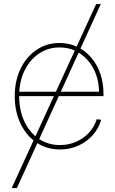

<svg xmlns="http://www.w3.org/2000/svg" viewBox="-20 -748 581 972"><path d="M39.1 204.1 466.8 -727.5H490.2L65.4 204.1ZM283.7 8.8Q216.3 8.8 164.6 -26.4Q112.8 -61.5 83.7 -122.6Q54.7 -183.6 54.7 -260.7Q54.7 -338.9 83.7 -399.4Q112.8 -460 164.1 -495.1Q215.3 -530.3 281.2 -530.3Q330.6 -530.3 371.3 -510.7Q412.1 -491.2 441.9 -456.3Q471.7 -421.4 487.8 -374.8Q503.9 -328.1 503.9 -272.9V-261.2H66.4V-283.7H489.7L481.4 -278.3Q481.4 -344.2 455.3 -396.2Q429.2 -448.2 384 -478Q338.9 -507.8 281.2 -507.8Q222.7 -507.8 176.5 -476.3Q130.4 -444.8 103.8 -389.6Q77.1 -334.5 77.1 -262.7V-261.7Q77.1 -189.9 103 -134Q128.9 -78.1 175.5 -45.9Q222.2 -13.7 283.7 -13.7Q329.1 -13.7 367.2 -31Q405.3 -48.3 432.1 -78.1Q459 -107.9 469.7 -144.5L492.2 -141.6Q480.5 -99.1 450.4 -64.9Q420.4 -30.8 377.4 -11Q334.5 8.8 283.7 8.8Z"/></svg>

Font: Inter 28pt Thin
Style: Regular
Weight: 250
Designer: Rasmus Andersson
Foundry: rsms
Version: Version 4.001;git-66647c0bb